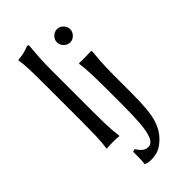

<svg xmlns="http://www.w3.org/2000/svg" viewBox="-296 -808 1105 1105"><g transform="rotate(-45 257.0 -255.5)"><path d="M95.2 -212.4V-510.7Q95.2 -571.3 93.8 -626.5Q92.3 -681.6 85.9 -715.3L87.9 -718.8Q120.6 -721.2 140.4 -726.8Q160.2 -732.4 180.2 -740.2Q189.9 -740.2 189.9 -729.5Q185.1 -679.7 182.6 -634.5Q180.2 -589.4 180.2 -529.8V-212.4Q180.2 -152.8 181.6 -99.1Q183.1 -45.4 189.9 0L187.5 2.9Q178.2 1 162.8 0.5Q147.5 0 137.7 0Q128.4 0 112.8 0.5Q97.2 1 87.9 2.9L85.9 0Q92.3 -43.5 93.8 -98.6Q95.2 -153.8 95.2 -212.4ZM413.6 -266.1V-127.4Q413.6 -47.9 408.7 2.4Q403.8 52.7 393.6 85.2Q383.3 117.7 367.2 143.1Q344.7 178.2 309.1 203.6Q273.4 229 223.6 229Q192.9 229 178.2 219.2L177.2 216.3Q180.2 204.6 180.7 173.8Q181.2 143.1 181.2 122.1L198.2 117.7Q206.5 133.3 222.7 149.2Q238.8 165 261.7 165Q291.5 165 305.7 128.7Q319.8 92.3 324.2 31.5Q328.6 -29.3 328.6 -102.1V-249Q328.6 -308.6 326.7 -364.7Q324.7 -420.9 318.8 -455.1L321.3 -458Q337.9 -457 366.7 -457.5Q395.5 -458 413.6 -459Q419.9 -459 421.4 -457.5Q422.9 -456.1 422.9 -448.2Q419.9 -416.5 417.7 -389.9Q415.5 -363.3 414.6 -335Q413.6 -306.6 413.6 -266.1ZM315.9 -632.8Q315.9 -654.3 332.3 -670.7Q348.6 -687 370.1 -687Q391.1 -687 407.5 -670.7Q423.8 -654.3 423.8 -632.8Q423.8 -611.8 407.5 -595.2Q391.1 -578.6 370.1 -578.6Q348.6 -578.6 332.3 -595.2Q315.9 -611.8 315.9 -632.8Z"/></g></svg>

Font: Kurinto Seri
Style: Regular
Weight: 400
Designer: Kurinto was developed by Clint Goss from a range of fonts that are compatible with the SIL Open Font License Version 1.1
Foundry: Clinton F. Goss
Version: Version 2.196; July 25, 2020